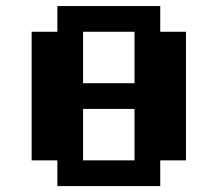

<svg xmlns="http://www.w3.org/2000/svg" viewBox="-20 -628 734 648"><path d="M173.6 0V-86.8H86.8V-520.8H173.6V-607.6H520.8V-520.8H607.6V-86.8H520.8V0ZM260.4 -347.2H434V-520.8H260.4ZM260.4 -86.8H434V-260.4H260.4Z"/></svg>

Font: 8-bit Operator+ 8
Style: Bold
Weight: 700
Designer: GrandChaos9000
Version: Version 1.3.0 - August 1, 2014